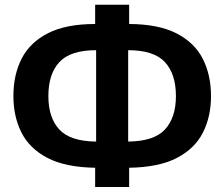

<svg xmlns="http://www.w3.org/2000/svg" viewBox="-20 -750 920 788"><path d="M370.5 17.5V-61.5Q248 -63.5 174.5 -102Q101 -140.5 68 -206.2Q35 -272 35 -355.5Q35 -443.5 69.2 -510Q103.5 -576.5 177.5 -614Q251.5 -651.5 370.5 -651.5V-730.5H510V-651.5Q629.5 -651 703.5 -613.5Q777.5 -576 811.8 -509.5Q846 -443 846 -355.5Q846 -272 813 -206.2Q780 -140.5 706.2 -102Q632.5 -63.5 510 -61.5V17.5ZM178.5 -355.5Q178.5 -267.5 223.2 -218.8Q268 -170 374.5 -169V-544Q269 -544 223.8 -495.2Q178.5 -446.5 178.5 -355.5ZM702 -355.5Q702 -446.5 656.8 -495.2Q611.5 -544 506 -544V-169Q612.5 -170 657.2 -218.8Q702 -267.5 702 -355.5Z"/></svg>

Font: Heraclito SemiBold
Style: Regular
Weight: 600
Designer: Kostas Bartsokas (font) & Cristiano Sobral (main changes)
Foundry: Kostas Bartsokas (font) & Cristiano Sobral (main changes)
Version: Version 1.00;July 8, 2020;FontCreator 13.0.0.2655 64-bit